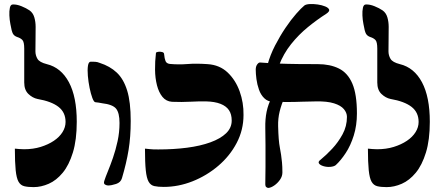

<svg xmlns="http://www.w3.org/2000/svg" viewBox="-20 -907 2155 943"><path d="M53 -177Q67 -176 75 -175Q83 -174 98 -174Q143 -174 180 -185.5Q217 -197 244.5 -215.5Q272 -234 287 -258Q302 -282 302 -308Q302 -355 267.5 -382Q233 -409 164 -421Q140 -426 119.5 -445.5Q99 -465 99 -502Q99 -530 99 -557.5Q99 -585 99 -612.5Q99 -640 99 -668Q99 -701 90 -710.5Q81 -720 65 -725Q50 -730 43.5 -741.5Q37 -753 31 -789Q27 -809 26 -831Q25 -853 28.5 -869Q32 -885 43 -885Q62 -886 85.5 -876.5Q109 -867 125 -856Q142 -844 148.5 -822Q155 -800 155 -775Q155 -746 154.5 -710Q154 -674 154 -655Q154 -635 164 -618Q174 -601 210 -592Q280 -575 318.5 -503Q357 -431 357 -309Q357 -220 338 -158Q319 -96 288 -58.5Q257 -21 219.5 -4.5Q182 12 145 12Q117 12 99 7.5Q81 3 71 -14.5Q61 -32 57 -71Q53 -110 53 -177Z M511 4Q504 4 496 -0.5Q488 -5 492 -18Q498 -37 510 -66Q522 -95 535 -132.5Q548 -170 557.5 -213.5Q567 -257 567 -303Q567 -353 550 -373.5Q533 -394 481 -400Q473 -402 464.5 -403Q456 -404 448 -405Q441 -406 433.5 -426Q426 -446 420 -475.5Q414 -505 411.5 -534.5Q409 -564 412 -584Q415 -604 426 -604Q437 -604 447.5 -603.5Q458 -603 470 -598Q520 -582 553.5 -550.5Q587 -519 604.5 -462.5Q622 -406 622 -313Q622 -235 611.5 -170.5Q601 -106 579 -32Q573 -11 550 -3.5Q527 4 511 4Z M784 11Q756 11 738 7Q720 3 710 -14.5Q700 -32 696 -70.5Q692 -109 692 -177Q706 -176 717 -174.5Q728 -173 757 -173Q833 -173 898.5 -181.5Q964 -190 1013.5 -208Q1063 -226 1090.5 -252.5Q1118 -279 1118 -315Q1118 -346 1104.5 -366Q1091 -386 1063 -397Q1035 -408 992 -409Q965 -410 918 -407.5Q871 -405 825 -407Q796 -409 778 -431Q760 -453 751 -488Q742 -523 741.5 -564.5Q741 -606 746 -647Q747 -651 756.5 -652.5Q766 -654 776 -651.5Q786 -649 786 -641Q788 -619 793 -607Q798 -595 814 -593Q858 -589 900.5 -592.5Q943 -596 1000 -592Q1059 -588 1098 -551Q1137 -514 1157 -458.5Q1177 -403 1176 -342Q1176 -269 1142.5 -205Q1109 -141 1052 -92.5Q995 -44 925.5 -16.5Q856 11 784 11Z M1629 -96Q1620 -89 1602.5 -87.5Q1585 -86 1568.5 -91Q1552 -96 1546.5 -104.5Q1541 -113 1555 -123Q1582 -145 1611.5 -176.5Q1641 -208 1662.5 -247.5Q1684 -287 1684 -333Q1684 -353 1669 -371Q1654 -389 1620.5 -399.5Q1587 -410 1533 -409Q1503 -409 1465 -407.5Q1427 -406 1388.5 -406Q1350 -406 1320 -407Q1295 -408 1278 -424.5Q1261 -441 1252 -466.5Q1243 -492 1239.5 -518.5Q1236 -545 1236 -565Q1236 -581 1243.5 -591Q1251 -601 1258 -600Q1294 -597 1343.5 -595Q1393 -593 1445.5 -592.5Q1498 -592 1541 -592Q1601 -592 1644.5 -570.5Q1688 -549 1710.5 -496.5Q1733 -444 1733 -350Q1733 -291 1717.5 -241.5Q1702 -192 1678 -155.5Q1654 -119 1629 -96ZM1298 16Q1293 16 1288 12Q1283 8 1283 -1Q1283 -27 1283.5 -47Q1284 -67 1284 -87.5Q1284 -108 1284 -133Q1284 -158 1284 -193Q1284 -228 1283 -278Q1282 -322 1289.5 -358.5Q1297 -395 1315 -429L1378 -430Q1362 -394 1353.5 -359.5Q1345 -325 1346 -287Q1347 -250 1349 -225Q1351 -200 1354.5 -182Q1358 -164 1360.5 -147Q1363 -130 1365 -109.5Q1367 -89 1367 -60Q1367 -41 1355 -24Q1343 -7 1327 4Q1311 15 1298 16ZM1350 -585 1294 -589Q1307 -637 1331 -683.5Q1355 -730 1382 -770Q1409 -810 1434.5 -839Q1460 -868 1475 -880Q1483 -886 1501.5 -887Q1520 -888 1540.5 -885Q1561 -882 1577 -875.5Q1593 -869 1596.5 -860Q1600 -851 1582 -839Q1538 -811 1492.5 -774Q1447 -737 1409.5 -690Q1372 -643 1350 -585Z M1787 -177Q1801 -176 1809 -175Q1817 -174 1832 -174Q1877 -174 1914 -185.5Q1951 -197 1978.5 -215.5Q2006 -234 2021 -258Q2036 -282 2036 -308Q2036 -355 2001.5 -382Q1967 -409 1898 -421Q1874 -426 1853.5 -445.5Q1833 -465 1833 -502Q1833 -530 1833 -557.5Q1833 -585 1833 -612.5Q1833 -640 1833 -668Q1833 -701 1824 -710.5Q1815 -720 1799 -725Q1784 -730 1777.5 -741.5Q1771 -753 1765 -789Q1761 -809 1760 -831Q1759 -853 1762.5 -869Q1766 -885 1777 -885Q1796 -886 1819.5 -876.5Q1843 -867 1859 -856Q1876 -844 1882.5 -822Q1889 -800 1889 -775Q1889 -746 1888.5 -710Q1888 -674 1888 -655Q1888 -635 1898 -618Q1908 -601 1944 -592Q2014 -575 2052.5 -503Q2091 -431 2091 -309Q2091 -220 2072 -158Q2053 -96 2022 -58.5Q1991 -21 1953.5 -4.5Q1916 12 1879 12Q1851 12 1833 7.5Q1815 3 1805 -14.5Q1795 -32 1791 -71Q1787 -110 1787 -177Z"/></svg>

Font: Noto Rashi Hebrew ExtraBold
Style: Regular
Weight: 800
Version: Version 1.006